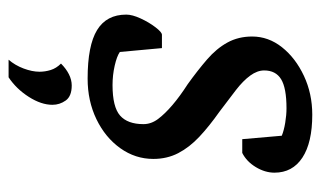

<svg xmlns="http://www.w3.org/2000/svg" viewBox="-170 -383 747 447"><g transform="rotate(90 203.5 -159.5)"><path d="M163 10Q86 10 50 -12Q14 -34 14 -80Q14 -94 23 -113.5Q32 -133 43.5 -148Q55 -163 61 -163H92L101 -65Q111 -58 133 -53Q155 -48 178 -48Q229 -48 249 -65.5Q269 -83 269 -120Q269 -138 257 -154Q245 -170 224.5 -187.5Q204 -205 176 -223Q144 -246 118.5 -268Q93 -290 79 -315.5Q65 -341 65 -373Q65 -411 90 -442.5Q115 -474 156.5 -493.5Q198 -513 247 -513Q312 -513 347 -490Q382 -467 382 -425Q382 -403 369 -381.5Q356 -360 336 -350H304L296 -442Q284 -447 266 -450Q248 -453 232 -453Q185 -453 164.5 -440.5Q144 -428 144 -401Q144 -385 156 -368.5Q168 -352 190 -335Q212 -318 240 -297Q274 -273 298.5 -250Q323 -227 336.5 -201Q350 -175 350 -143Q350 -101 325 -66Q300 -31 257.5 -10.5Q215 10 163 10ZM119 194Q132 179 139.5 159Q147 139 147 122Q147 109 143 96Q139 83 128 72Q140 60 153 53.5Q166 47 179 47Q204 47 214 61Q224 75 224 92Q224 118 205.5 147Q187 176 160 194Z"/></g></svg>

Font: Faustina Medium
Style: Italic
Weight: 500
Italic angle: -8°
Designer: Alfonso Garcia
Foundry: http://www.omnibus-type.com
Version: Version 1.200